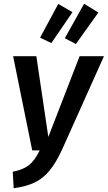

<svg xmlns="http://www.w3.org/2000/svg" viewBox="-20 -991 575 1025"><path d="M313 -196Q279 -121 243 -78.5Q207 -36 162.5 -15.5Q118 5 53 14L48 -74Q103 -85 134 -109Q165 -133 192 -188H152L50 -691H174L238 -260L405 -691H535ZM429 -971 505 -924 385 -756 326 -787ZM291 -970 367 -926 254 -761 194 -790Z"/></svg>

Font: Fira Sans Extra Condensed Medium
Style: Italic
Weight: 500
Width: 3
Italic angle: -8°
Designer: Carrois Corporate & Edenspiekermann AG
Foundry: Carrois Corporate GbR & Edenspiekermann AG
Version: Version 4.203